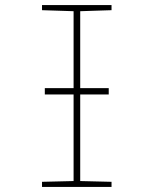

<svg xmlns="http://www.w3.org/2000/svg" viewBox="-20 -734 603 754"><path d="M145 0H418V-20L295 -23V-363H407V-388H295V-690L418 -694V-714H145V-694L269 -690V-388H156V-363H269V-23L145 -20Z"/></svg>

Font: Noto Sans Mono SemiCondensed Thin
Style: Regular
Weight: 100
Width: 4
Designer: Monotype Design Team
Foundry: Monotype Imaging Inc.
Version: Version 2.014